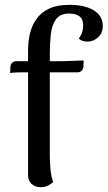

<svg xmlns="http://www.w3.org/2000/svg" viewBox="-20 -762 445 794"><path d="M148 12Q125 12 110.5 -1.5Q96 -15 96 -38V-552Q96 -588 103.5 -621.5Q111 -655 130 -682.5Q149 -710 182.5 -726Q216 -742 268 -742Q330 -742 367.5 -719.5Q405 -697 405 -655Q405 -625 385.5 -607.5Q366 -590 343 -590Q331 -590 321.5 -593Q312 -596 306 -603Q317 -618 320.5 -631Q324 -644 324 -655Q324 -683 308.5 -694.5Q293 -706 266 -706Q229 -706 211.5 -682Q194 -658 190 -619Q186 -580 186 -536V-120Q186 -95 188.5 -64Q191 -33 200 -9Q191 -1 178.5 5.5Q166 12 148 12ZM22 -460 23 -485Q24 -497 31 -503Q38 -509 48 -509H239Q243 -509 255.5 -509.5Q268 -510 283 -510.5Q298 -511 310 -511.5Q322 -512 326 -512L325 -488Q324 -476 317.5 -469.5Q311 -463 301 -463H82Q72 -463 52 -462.5Q32 -462 22 -460Z"/></svg>

Font: Arima Thin Medium
Style: Regular
Weight: 500
Version: Version 1.100